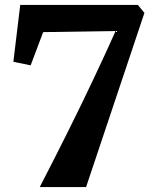

<svg xmlns="http://www.w3.org/2000/svg" viewBox="-20 -763 630 783"><path d="M331 0H142Q202 -116 256.8 -225.8Q311.5 -335.5 360.2 -438.5Q409 -541.5 451.5 -636.5L156 -632L105 -496.5L34.5 -511L62.5 -743H542L569 -710.5Z"/></svg>

Font: Merriweather 60pt ExtraBold
Style: Regular
Weight: 800
Version: Version 2.100